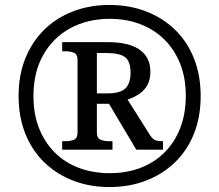

<svg xmlns="http://www.w3.org/2000/svg" viewBox="-20 -745 885 775"><path d="M422 10Q342 10 275 -16Q208 -42 158.5 -90Q109 -138 82 -206Q55 -274 55 -358Q55 -441 82 -508.5Q109 -576 158 -624.5Q207 -673 274.5 -699Q342 -725 422 -725Q502 -725 569.5 -699Q637 -673 686.5 -625Q736 -577 763 -509Q790 -441 790 -357Q790 -273 763 -205.5Q736 -138 686.5 -90Q637 -42 569.5 -16Q502 10 422 10ZM423 -46Q492 -46 548.5 -68Q605 -90 645.5 -131Q686 -172 708 -229.5Q730 -287 730 -358Q730 -430 707.5 -487Q685 -544 644.5 -584.5Q604 -625 547.5 -647Q491 -669 423 -669Q333 -669 263.5 -631Q194 -593 154.5 -523Q115 -453 115 -357Q115 -284 138 -226.5Q161 -169 202 -128.5Q243 -88 299.5 -67Q356 -46 423 -46ZM231 -141V-175H244Q264 -175 278.5 -181Q293 -187 293 -210V-503Q293 -526 278.5 -532Q264 -538 244 -538H231V-575H414Q500 -575 543.5 -544.5Q587 -514 587 -455Q587 -422 574 -400Q561 -378 540 -364.5Q519 -351 495 -343L584 -202Q594 -186 604 -180.5Q614 -175 638 -175V-141H530L420 -326H371V-210Q371 -187 386 -181Q401 -175 420 -175H434V-141ZM413 -368Q466 -368 486.5 -388.5Q507 -409 507 -452Q507 -497 485 -514Q463 -531 410 -531H371V-368Z"/></svg>

Font: Noto Serif Thai Medium
Style: Regular
Weight: 500
Version: Version 2.001